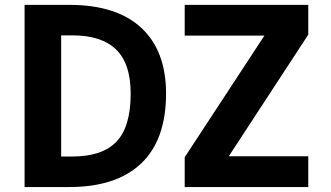

<svg xmlns="http://www.w3.org/2000/svg" viewBox="-20 -752 1335 774"><path d="M506.8 -375Q506.8 -495.1 448.2 -552.2Q389.6 -609.4 272.5 -609.4H226.6V-121.1H272.5Q391.6 -121.1 449.2 -180.7Q506.8 -240.2 506.8 -375ZM649.4 -375Q649.4 -188.5 549.3 -93.3Q449.2 2 258.8 2H79.1V-732.4H258.8Q450.2 -732.4 549.8 -639.6Q649.4 -546.9 649.4 -375ZM724.6 -732.4H1222.7V-612.3L902.3 -122.1H1222.7V2H724.6V-118.2L1045.9 -608.4H724.6Z"/></svg>

Font: Gen Shin Gothic Bold
Style: Bold
Weight: 700
Designer: [Source Han Sans]
Ryoko NISHIZUKA  (kana & ideographs); Paul D. Hunt (Latin, Greek & Cyrillic); Wenlong ZHANG  (bopomofo
Version: Version 1.002.20150607